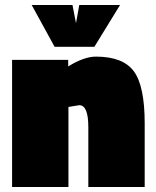

<svg xmlns="http://www.w3.org/2000/svg" viewBox="-20 -743 618 763"><path d="M252 0H28V-505H251V-479Q314 -518 361 -518Q469 -518 512 -459.5Q555 -401 555 -253V0H331V-238Q331 -325 295 -325L252 -318ZM197 -557 106 -723H268L282 -651L295 -723H457L355 -557Z"/></svg>

Font: Titillium Web
Style: Black
Weight: 900
Version: Version 1.001;PS 35.000;hotconv 1.0.70;makeotf.lib2.5.55311